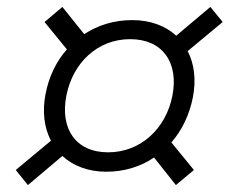

<svg xmlns="http://www.w3.org/2000/svg" viewBox="-20 -600 662 554"><path d="M286.5 -104.5C338.5 -104.5 385.5 -119 424.5 -145.5L487.5 -66L539.5 -109.5L474.5 -189C505 -224 526.5 -268.5 536.5 -319C546.5 -370 540.5 -416 521.5 -452.5L622.5 -536.5L587 -580L488.5 -497C457.5 -525.5 414 -542 361.5 -542C309.5 -542 262.5 -527.5 223 -501.5L160 -580L108.5 -536.5L173 -457.5C142.5 -423 121 -379 111.5 -329C101.5 -278 107.5 -231.5 127 -194L25.5 -109.5L60.5 -66L160 -150C191 -121.5 234.5 -104.5 286.5 -104.5ZM171.5 -324C190 -418.5 261 -487 355.5 -487C450 -487 496 -418.5 477.5 -324C459 -229.5 386.5 -160.5 292 -160.5C197.5 -160.5 153 -229.5 171.5 -324Z"/></svg>

Font: Monaspace Krypton ExtraLight
Style: Italic
Weight: 200
Italic angle: -11°
Designer: Riley Cran & the Lettermatic Team
Foundry: Lettermatic
Version: Version 1.101 (Monaspace Krypton)